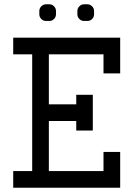

<svg xmlns="http://www.w3.org/2000/svg" viewBox="-20 -874 621 894"><path d="M41.5 -698.7H539.6V-532.2H461.9V-621.1H207.5V-388.2H335V-432.6H412.1V-266.1H335V-310.5H207.5V-77.6H461.9V-166.5H539.6V0H41.5V-77.6H129.9V-621.1H41.5ZM193.8 -776.4Q181.6 -776.4 172.4 -785.4Q163.1 -794.4 163.1 -807.6V-822.8Q163.1 -835.4 172.4 -844.7Q181.6 -854 193.8 -854H210Q222.2 -854 231.4 -844.7Q240.7 -835.4 240.7 -822.8V-807.6Q240.7 -794.4 231.4 -785.4Q222.2 -776.4 210 -776.4ZM371.1 -776.4Q358.9 -776.4 349.6 -785.4Q340.3 -794.4 340.3 -807.6V-822.8Q340.3 -835.4 349.6 -844.7Q358.9 -854 371.1 -854H387.2Q399.4 -854 408.7 -844.7Q418 -835.4 418 -822.8V-807.6Q418 -794.4 408.7 -785.4Q399.4 -776.4 387.2 -776.4Z"/></svg>

Font: Turpis
Style: Regular
Weight: 400
Designer: GGBotNet
Foundry: f0n7
Version: 1.00